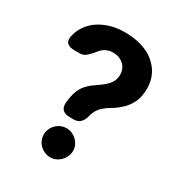

<svg xmlns="http://www.w3.org/2000/svg" viewBox="-176 -851 913 980"><g transform="rotate(30 281.0 -361.0)"><path d="M262.7 -160.2Q262.7 -160.2 261.7 -160.2Q279.3 -160.2 293.9 -154.3Q309.6 -147.5 322.3 -135.7Q335 -123 341.8 -108.4Q348.6 -92.8 348.6 -75.2Q348.6 -63.5 344.7 -52.7Q341.8 -42 335.9 -32.2Q330.1 -22.5 322.3 -14.6Q314.5 -6.8 304.7 -1Q294.9 4.9 285.2 7.8Q274.4 10.7 262.7 10.7Q245.1 10.7 230.5 3.9Q214.8 -2 202.1 -14.6Q189.5 -26.4 183.6 -42Q176.8 -56.6 176.8 -75.2Q176.8 -92.8 183.6 -107.4Q189.5 -122.1 202.1 -134.8Q214.8 -147.5 229.5 -153.3Q245.1 -160.2 262.7 -160.2ZM247.1 -216.8Q219.7 -216.8 205.1 -230.5Q191.4 -244.1 193.4 -271.5Q195.3 -288.1 197.3 -301.8Q200.2 -315.4 203.1 -327.1Q209 -345.7 216.8 -360.4Q224.6 -375 235.4 -386.7Q245.1 -397.5 257.8 -408.2Q270.5 -418 285.2 -427.7Q295.9 -434.6 305.7 -442.4Q315.4 -449.2 324.2 -457Q333 -464.8 339.8 -472.7Q346.7 -481.4 352.5 -491.2Q357.4 -500 359.4 -510.7Q362.3 -520.5 362.3 -532.2Q362.3 -544.9 359.4 -555.7Q356.4 -566.4 350.6 -575.2Q344.7 -585 336.9 -591.8Q329.1 -598.6 319.3 -603.5Q309.6 -608.4 298.8 -611.3Q288.1 -613.3 276.4 -613.3Q263.7 -613.3 252.9 -611.3Q243.2 -608.4 232.4 -603.5Q223.6 -598.6 215.8 -591.8Q208 -585.9 202.1 -577.1Q187.5 -557.6 168.9 -541Q151.4 -524.4 129.9 -524.4Q119.1 -524.4 95.7 -524.4Q67.4 -524.4 53.7 -538.1Q44.9 -546.9 44.9 -562.5Q44.9 -570.3 46.9 -579.1Q50.8 -596.7 57.6 -612.3Q64.5 -627.9 74.2 -641.6Q89.8 -664.1 111.3 -681.6Q132.8 -698.2 159.2 -710Q185.5 -721.7 214.8 -727.5Q244.1 -733.4 276.4 -733.4Q311.5 -733.4 342.8 -727.5Q374 -721.7 401.4 -710Q428.7 -699.2 449.2 -681.6Q469.7 -665 485.4 -643.6Q501 -621.1 508.8 -594.7Q516.6 -568.4 516.6 -537.1Q516.6 -516.6 512.7 -498Q509.8 -480.5 502.9 -463.9Q496.1 -448.2 486.3 -433.6Q476.6 -419.9 464.8 -407.2Q452.1 -395.5 437.5 -383.8Q423.8 -373 407.2 -363.3Q392.6 -355.5 381.8 -346.7Q370.1 -337.9 361.3 -329.1Q352.5 -320.3 345.7 -309.6Q338.9 -298.8 335 -287.1Q333 -283.2 332 -279.3Q331.1 -275.4 330.1 -271.5Q324.2 -246.1 309.6 -231.4Q294.9 -216.8 270.5 -216.8Q270.5 -216.8 271.5 -216.8Q264.6 -216.8 258.8 -216.8Q252.9 -216.8 247.1 -216.8Z"/></g></svg>

Font: DeepSea
Style: Bold
Weight: 700
Designer: Stem
Version: Version 3.019;git-0a5106e0b